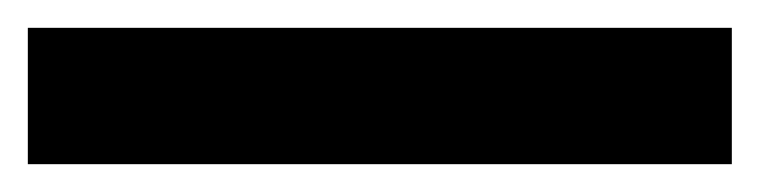

<svg xmlns="http://www.w3.org/2000/svg" viewBox="-23 -878 546 138"><path d="M503 -760H-3V-858H503Z"/></svg>

Font: Noto Sans Bamum
Style: Regular
Weight: 400
Designer: Monotype Design Team
Foundry: Monotype Imaging Inc.
Version: Version 2.001